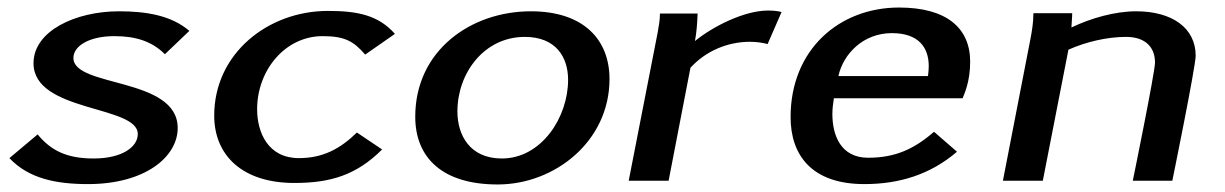

<svg xmlns="http://www.w3.org/2000/svg" viewBox="-20 -480 3254 510"><path d="M5 -60C56 -6 128 9 214 9C365 9 452 -63 452 -140C452 -276 175 -247 175 -326C175 -358 217 -384 284 -384C341 -384 384 -370 418 -336L483 -398C435 -439 369 -450 296 -450C181 -450 69 -398 69 -312C69 -181 346 -201 346 -124C346 -89 303 -59 229 -59C159 -59 116 -79 80 -123Z M549 -173C549 -68 623 6 762 6C858 6 927 -15 995 -83L928 -128C884 -85 838 -60 774 -60C692 -60 663 -128 663 -190C663 -293 737 -384 837 -384C895 -384 919 -371 950 -335L1029 -390C985 -440 929 -451 851 -451C692 -451 549 -338 549 -173Z M1083 -170C1083 -62 1154 10 1302 10C1454 10 1599 -105 1599 -270C1599 -374 1531 -450 1390 -450C1231 -450 1083 -346 1083 -170ZM1195 -184C1195 -286 1266 -382 1374 -382C1456 -382 1489 -329 1489 -268C1489 -168 1418 -59 1313 -59C1228 -59 1195 -121 1195 -184Z M1650 0H1756L1814 -300C1854 -344 1912 -369 1972 -369C1988 -369 2004 -367 2019 -363L2056 -448C2046 -451 2032 -452 2020 -452C1957 -452 1874 -410 1826 -371C1830 -393 1832 -415 1833 -444H1733C1733 -427 1730 -411 1727 -394Z M2080 -169C2080 -69 2135 9 2276 9C2368 9 2451 -16 2522 -77L2461 -130C2408 -84 2358 -61 2286 -61C2213 -61 2191 -121 2191 -177C2191 -192 2193 -206 2195 -219H2537C2541 -230 2557 -262 2557 -316C2557 -406 2494 -460 2368 -460C2210 -460 2080 -349 2080 -169ZM2207 -278C2220 -337 2273 -392 2349 -392C2420 -392 2447 -354 2447 -304C2447 -296 2446 -287 2445 -278Z M2644 0H2750L2818 -348C2865 -369 2921 -382 2971 -382C3024 -382 3048 -353 3048 -314C3048 -288 2989 0 2989 0H3094C3094 0 3156 -303 3156 -332C3156 -406 3093 -450 2998 -450C2942 -450 2878 -432 2826 -407C2826 -415 2828 -431 2828 -445H2725C2725 -420 2721 -397 2717 -376Z"/></svg>

Font: KpSans
Style: BoldItalic
Weight: 700
Italic angle: -11°
Version: Version 0.66